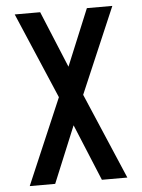

<svg xmlns="http://www.w3.org/2000/svg" viewBox="-53 -777 605 819"><g transform="rotate(-5 250.0 -367.5)"><path d="M41 0 198 -367 41 -735H150L250 -493L350 -735H459L302 -368L459 0H350L250 -242L150 0Z"/></g></svg>

Font: Iosevka SS04 Semibold
Style: Regular
Weight: 600
Monospace: yes
Designer: Belleve Invis
Foundry: Belleve Invis
Version: Version 19.0.0; ttfautohint (v1.8.4)